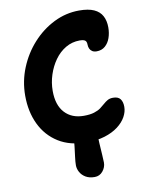

<svg xmlns="http://www.w3.org/2000/svg" viewBox="-98 -781 810 1055"><g transform="rotate(-10 307.0 -253.0)"><path d="M343.8 205Q314 205 293.7 192.9Q273.4 180.8 263.1 161.9Q252.8 143 252.8 123.8Q252.8 105 256.4 77.2Q260 49.4 263.2 22.5Q266.4 -4.4 266.4 -19.4Q266.4 -40.6 280.4 -55.9Q294.4 -71.2 314.9 -79.6Q335.4 -88 353.8 -88Q372.8 -88 385.9 -78.8Q399 -69.6 399 -49.2Q399 -10.4 400.9 25.8Q402.8 62 405 90.3Q407.2 118.6 407.2 135Q407.2 161.6 389.4 183.3Q371.6 205 343.8 205ZM334.8 10Q241.2 10 176.7 -30.4Q112.2 -70.8 78.5 -141.1Q44.8 -211.4 44.8 -301Q44.8 -382 74.9 -455.6Q105 -529.2 157.1 -586.7Q209.2 -644.2 276.3 -677.6Q343.4 -711 417.6 -711Q469 -711 500.1 -696.9Q531.2 -682.8 545.5 -656Q559.8 -629.2 559.8 -591.8Q559.8 -560.6 550.4 -533.6Q541 -506.6 521.8 -489.9Q502.6 -473.2 474 -473.2Q459.8 -473.2 450.1 -479.3Q440.4 -485.4 435.7 -495.7Q431 -506 431 -518Q431 -528 428.1 -534.6Q425.2 -541.2 417.1 -544.8Q409 -548.4 392.4 -548.4Q349.4 -548.4 313.6 -527.2Q277.8 -506 252.3 -470.3Q226.8 -434.6 212.5 -390.6Q198.2 -346.6 198.2 -300.8Q198.2 -221.6 237.3 -179.1Q276.4 -136.6 343.4 -136.6Q378.2 -136.6 401 -143.7Q423.8 -150.8 438.1 -161.4Q452.4 -172 463.7 -182.2Q475 -192.4 487.4 -199.5Q499.8 -206.6 518.2 -206.6Q546.4 -206.6 558.5 -190.6Q570.6 -174.6 570.6 -146.8Q570.6 -119.2 555.2 -91.3Q539.8 -63.4 509.5 -40.4Q479.2 -17.4 435.2 -3.7Q391.2 10 334.8 10Z"/></g></svg>

Font: Shantell Sans Light
Style: Regular
Weight: 300
Designer: Stephen Nixon, Anya Danilova, Shantell Martin
Foundry: Arrow Type
Version: Version 1.011;[c5ecc13dd]